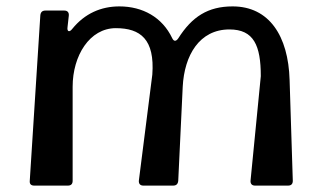

<svg xmlns="http://www.w3.org/2000/svg" viewBox="-20 -580 1008 600"><path d="M87 0H192C202 0 207 -5 207 -15V-309C207 -406 260 -492 342 -492C419 -492 464 -457 456 -347L414 -16C413 -6 418 0 428 0H521C531 0 536 -5 537 -15L551 -309C556 -407 603 -488 697 -488C773 -488 795 -438 795 -342L763 -16C762 -6 767 0 777 0H880C890 0 895 -5 895 -15L885 -330C881 -468 821 -560 707 -560C630 -560 580 -528 537 -460C530 -450 523 -450 518 -461C487 -526 426 -560 353 -560C296 -560 245 -538 206 -490C197 -478 189 -481 191 -495L195 -531C196 -541 191 -547 181 -547H122C112 -547 107 -542 106 -532L73 -15C72 -5 77 0 87 0Z"/></svg>

Font: OpenDyslexic3
Style: Regular
Weight: 400
Designer: Abelardo Gonzalez
Version: Version 3.001;PS 003.001;hotconv 1.0.88;makeotf.lib2.5.64775